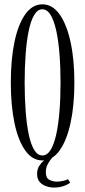

<svg xmlns="http://www.w3.org/2000/svg" viewBox="-20 -731 393 888"><path d="M176 11Q129.5 11 96.8 -35Q64 -81 47 -162Q30 -243 30 -349Q30 -456 47 -537.2Q64 -618.5 96.8 -664.8Q129.5 -711 176 -711Q222.5 -711 255.5 -664.8Q288.5 -618.5 306.2 -537.2Q324 -456 324 -349Q324 -243 306.2 -162Q288.5 -81 255.5 -35Q222.5 11 176 11ZM176 -12Q198 -12 213.8 -37.2Q229.5 -62.5 239.8 -108Q250 -153.5 255 -215.2Q260 -277 260 -349Q260 -421 255 -483Q250 -545 239.8 -590.8Q229.5 -636.5 213.8 -662.2Q198 -688 176 -688Q154 -688 138.5 -662.2Q123 -636.5 113.2 -590.8Q103.5 -545 98.8 -483Q94 -421 94 -349Q94 -277 98.8 -215.2Q103.5 -153.5 113.2 -108Q123 -62.5 138.5 -37.2Q154 -12 176 -12ZM230 136.5Q212 136.5 194 130.5Q176 124.5 163.8 110.8Q151.5 97 151.5 73.5Q151.5 51.5 162.2 35.2Q173 19 187.8 7.5Q202.5 -4 214.5 -11.5L224 -4.5Q214 6 203 24.2Q192 42.5 192 66Q192 92.5 208.5 100.8Q225 109 243 109Q255 109 270 106Q285 103 294.5 97.5L304.5 114Q293.5 123 273.2 129.8Q253 136.5 230 136.5Z"/></svg>

Font: Imbue 48pt Light
Style: Regular
Weight: 300
Designer: Tyler Finck
Foundry: Etcetera Type Company
Version: Version 1.102